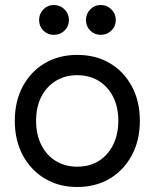

<svg xmlns="http://www.w3.org/2000/svg" viewBox="-20 -733 617 766"><path d="M288 13Q215 13 159 -20.5Q103 -54 71 -113.5Q39 -173 39 -251Q39 -329 71 -388.5Q103 -448 159 -481Q215 -514 288 -514Q362 -514 418 -481Q474 -448 506 -388.5Q538 -329 538 -251Q538 -173 506 -113.5Q474 -54 418 -20.5Q362 13 288 13ZM288 -68Q337 -68 373.5 -90.5Q410 -113 431 -154.5Q452 -196 452 -251Q452 -307 431 -347.5Q410 -388 373.5 -410.5Q337 -433 288 -433Q240 -433 203 -410.5Q166 -388 145 -347.5Q124 -307 124 -251Q124 -196 145 -154.5Q166 -113 203 -90.5Q240 -68 288 -68ZM382 -594Q357 -594 340 -611Q323 -628 323 -653Q323 -678 340 -695.5Q357 -713 382 -713Q407 -713 424.5 -695.5Q442 -678 442 -653Q442 -628 424.5 -611Q407 -594 382 -594ZM195 -594Q170 -594 153 -611Q136 -628 136 -653Q136 -678 153 -695.5Q170 -713 195 -713Q220 -713 237.5 -695.5Q255 -678 255 -653Q255 -628 237.5 -611Q220 -594 195 -594Z"/></svg>

Font: Fustat Medium
Style: Regular
Weight: 500
Designer: Mohamed Gaber, Khaled Hosny, Laura Garcia Mut
Foundry: Kief Type Foundry, Alif Type Foundry, Hard Type Foundry
Version: Version 1.007